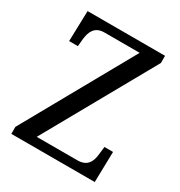

<svg xmlns="http://www.w3.org/2000/svg" viewBox="-169 -831 890 949"><g transform="rotate(30 276.0 -357.0)"><path d="M33 0H509L513 -174H464L459 -131C455 -87 438 -50 381 -50H149L498 -673V-714H56L51 -540H101L105 -583C110 -626 126 -664 181 -664H382L33 -40Z"/></g></svg>

Font: Noto Serif Georgian SemiCondensed
Style: Regular
Weight: 400
Width: 4
Designer: Monotype Design Team, Akaki Razmadze
Foundry: Google LLC
Version: Version 2.003